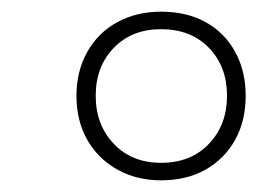

<svg xmlns="http://www.w3.org/2000/svg" viewBox="-20 -690 441 329"><path d="M256 -381Q214 -381 181 -399.5Q148 -418 129.5 -450.5Q111 -483 111 -526Q111 -568 129.5 -601Q148 -634 181 -652Q214 -670 256 -670Q300 -670 332.5 -652Q365 -634 383 -601Q401 -568 401 -526Q401 -483 383 -450.5Q365 -418 332.5 -399.5Q300 -381 256 -381ZM256 -411Q307 -411 338 -443.5Q369 -476 369 -526Q369 -576 338 -608Q307 -640 256 -640Q206 -640 175 -608Q144 -576 144 -526Q144 -476 175 -443.5Q206 -411 256 -411Z"/></svg>

Font: Kantumruy Pro ExtraLight
Style: Italic
Weight: 250
Italic angle: -13°
Version: Version 1.002